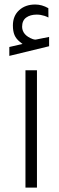

<svg xmlns="http://www.w3.org/2000/svg" viewBox="-20 -847 264 865"><path d="M94.7 -530.5H146.5V-1.9H94.7ZM69.8 -658.2Q52.7 -671.9 45.4 -689Q38.1 -706.1 38.1 -732.4Q38.1 -775.4 66.2 -801Q94.2 -826.7 138.7 -826.7Q168.9 -826.7 197.8 -810.1L198.2 -768.1Q189 -772.9 180.4 -775.6Q171.9 -778.3 163.1 -779.8Q154.3 -781.2 145.5 -781.2Q116.2 -781.2 97.9 -767.8Q79.6 -754.4 79.6 -726.1Q80.6 -688.5 127.4 -670.9Q134.8 -668.5 139.6 -668.5Q142.1 -668.5 145 -669.4Q146.5 -669.4 201.2 -680.7V-638.7L22 -595.2V-635.3L66.4 -645.5L81.5 -648.9Z"/></svg>

Font: Shabnam Thin FD-WOL
Style: Thin-FD-WOL
Weight: 100
Foundry: DejaVu fonts team - Redesigned by Saber Rastikerdar - Based on Vazir font
Version: Version 5.0.1